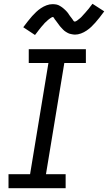

<svg xmlns="http://www.w3.org/2000/svg" viewBox="-20 -995 571 1015"><path d="M25 0V-74H139L236 -662H132V-735H434V-662H320L223 -74H327V0ZM165 -810 103 -851Q116 -868 127.5 -883Q139 -898 150 -910Q161 -922 171.5 -932Q182 -942 196 -951.5Q210 -961 226 -967Q242 -973 258 -973Q263 -973 268.5 -972.5Q274 -972 279 -971Q284 -970 288.5 -968Q293 -966 297 -963.5Q301 -961 305 -958.5Q309 -956 312.5 -953Q316 -950 320 -946.5Q324 -943 327.5 -939.5Q331 -936 334.5 -932Q338 -928 340.5 -924.5Q343 -921 345 -917.5Q347 -914 351 -909Q355 -904 358 -900Q361 -896 363.5 -892.5Q366 -889 368.5 -885Q371 -881 375 -881Q378 -881 382 -883Q386 -885 388.5 -887Q391 -889 396 -893Q401 -897 403 -898.5Q405 -900 407 -902Q409 -904 411.5 -906.5Q414 -909 416 -911.5Q418 -914 420.5 -916.5Q423 -919 425.5 -922Q428 -925 431 -928Q434 -931 436.5 -934.5Q439 -938 442.5 -941.5Q446 -945 449 -949Q452 -953 455 -957Q458 -961 461.5 -965.5Q465 -970 469 -975L531 -935Q518 -917 506.5 -902.5Q495 -888 484 -875.5Q473 -863 462.5 -853Q452 -843 438 -833.5Q424 -824 408 -818Q392 -812 376 -812Q371 -812 365.5 -813Q360 -814 355 -815Q350 -816 345.5 -817.5Q341 -819 337 -821.5Q333 -824 328.5 -826.5Q324 -829 320.5 -832Q317 -835 313.5 -838.5Q310 -842 306.5 -846Q303 -850 299.5 -853.5Q296 -857 293.5 -861Q291 -865 288.5 -868Q286 -871 282.5 -876Q279 -881 275.5 -885.5Q272 -890 269.5 -893Q267 -896 265 -900.5Q263 -905 259 -905Q256 -905 252 -902.5Q248 -900 245 -898Q242 -896 237.5 -892.5Q233 -889 231 -887Q229 -885 227 -883Q225 -881 222.5 -879Q220 -877 217.5 -874.5Q215 -872 213 -869.5Q211 -867 208.5 -864Q206 -861 202.5 -857.5Q199 -854 197 -851Q195 -848 191.5 -844Q188 -840 185 -836Q182 -832 179 -828Q176 -824 172.5 -819.5Q169 -815 165 -810Z"/></svg>

Font: Iosevka Custom Oblique
Style: Regular
Weight: 400
Italic angle: -9°
Designer: Belleve Invis
Foundry: Belleve Invis
Version: Version 27.0.1